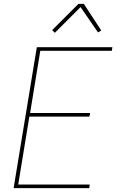

<svg xmlns="http://www.w3.org/2000/svg" viewBox="-20 -981 640 1001"><path d="M51 0 172 -735H566L563 -716H190L137 -392H450L446 -373H133L75 -19H448L445 0ZM266 -810 252 -824 389 -961H417L508 -822L491 -812L400 -944Z"/></svg>

Font: Iosevka Aile Thin
Style: Italic
Weight: 100
Italic angle: -9°
Designer: Belleve Invis
Foundry: Belleve Invis
Version: Version 31.1.0; ttfautohint (v1.8.4)